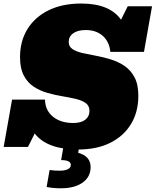

<svg xmlns="http://www.w3.org/2000/svg" viewBox="-34 -812 860 1061"><path d="M397.9 14.2Q226.6 14.2 157.7 -74.2L120.6 0H-13.7L32.7 -261.7H214.8Q215.3 -203.1 258.1 -167.7Q300.8 -132.3 370.6 -132.3Q414.1 -132.3 437.3 -150.4Q460.4 -168.5 460.4 -198.7Q460.4 -227.5 439.7 -242.4Q418.9 -257.3 384.8 -265.4Q350.6 -273.4 309.6 -280.3Q268.6 -287.1 227.5 -298.8Q186.5 -310.5 152.3 -333Q118.2 -355.5 97.4 -394.8Q76.7 -434.1 76.7 -496.6Q76.7 -585 117.9 -651.6Q159.2 -718.3 235.1 -755.4Q311 -792.5 415 -792.5Q571.8 -792.5 634.8 -703.1L671.9 -777.3H806.2L761.7 -525.4H575.7Q570.3 -581.5 533.9 -613.8Q497.6 -646 439.9 -646Q395.5 -646 370.6 -628.2Q345.7 -610.4 345.7 -580.1Q345.7 -554.7 366.5 -540.8Q387.2 -526.9 421.6 -519Q456.1 -511.2 497.1 -503.7Q538.1 -496.1 579.1 -483.4Q620.1 -470.7 654.5 -447.3Q689 -423.8 709.7 -384.3Q730.5 -344.7 730.5 -282.7Q730.5 -193.8 690.2 -127Q649.9 -60.1 575.4 -22.9Q501 14.2 397.9 14.2ZM302.2 228.5Q279.8 228.5 260.3 226.6Q240.7 224.6 223.6 221.2L240.2 127.4Q253.9 129.4 267.1 130.4Q280.3 131.3 294.9 131.3Q324.2 131.3 340.8 123Q357.4 114.7 357.4 99.6Q357.4 72.8 303.7 72.8L319.8 -19.5H407.2L397.9 32.2Q466.8 51.3 466.8 111.3Q466.8 165.5 422.6 197Q378.4 228.5 302.2 228.5Z"/></svg>

Font: Bevan
Style: Italic
Weight: 400
Italic angle: -10°
Designer: Vernon Adams
Foundry: Vernon Adams
Version: Version 2.100; ttfautohint (v1.8.3)